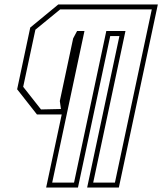

<svg xmlns="http://www.w3.org/2000/svg" viewBox="-20 -720 724 857"><path d="M186 117 255.5 -209H145L56.5 -321.5L115 -597L240 -700H684.5L510.5 117H369L513 -559H472L328 117ZM213 95H310.5L454.5 -581.5H540L396 95H493L657.5 -678H248.5L138 -587.5L83.5 -332.5L163 -231.5L252 -233.5L247 -269L306.5 -548.5L324 -581.5H357Z"/></svg>

Font: Tourney ExtraLight
Style: Italic
Weight: 250
Italic angle: -12°
Version: Version 1.015